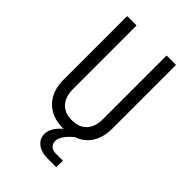

<svg xmlns="http://www.w3.org/2000/svg" viewBox="-270 -834 1139 1139"><g transform="rotate(45 300.0 -264.5)"><path d="M426 -730H505V-197Q505 -123 473.5 -73Q442 -23 383 -3L381 -1Q317 53 317 96Q317 118 332 132Q347 146 371 146H432V201H356Q305 201 273.5 176Q242 151 242 111Q242 60 301 10H300Q203 10 149 -45.5Q95 -101 95 -197V-730H174V-197Q174 -133 206.5 -97Q239 -61 300 -61Q361 -61 393.5 -97Q426 -133 426 -197Z"/></g></svg>

Font: JetBrains Mono Semi Light
Style: Regular
Weight: 350
Monospace: yes
Designer: Philipp Nurullin, Konstantin Bulenkov
Foundry: JetBrains
Version: 2.002